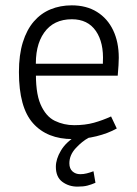

<svg xmlns="http://www.w3.org/2000/svg" viewBox="-20 -508 504 708"><path d="M248 4.9Q153.8 4.9 101.8 -53.5Q49.8 -111.8 49.8 -242.2Q49.8 -305.7 64.2 -352.1Q78.6 -398.4 104.7 -428.7Q130.9 -459 166.5 -473.6Q202.1 -488.3 244.6 -488.3Q298.8 -488.3 337.6 -464.1Q376.5 -439.9 397.2 -396.5Q418 -353 418 -294.9Q418 -284.2 417 -267.3Q416 -250.5 414.1 -229H90.3L112.8 -255.4Q109.9 -168.5 129.4 -123.5Q148.9 -78.6 182.1 -62.5Q215.3 -46.4 253.4 -46.4Q293.9 -46.4 326.4 -55.4Q358.9 -64.5 389.6 -78.6L410.6 -34.2Q378.4 -16.1 335.7 -5.6Q293 4.9 248 4.9ZM359.4 -251V-278.3Q363.3 -350.6 333.5 -393.8Q303.7 -437 245.1 -437Q177.7 -437 142.8 -387.7Q107.9 -338.4 112.8 -253.9L90.3 -272.9H381.8ZM265.6 180.2Q233.9 180.2 210 162.6Q186 145 186 106.9Q186 78.6 204.6 47.4Q223.1 16.1 260.7 -6.3L307.1 0Q283.7 12.2 259.8 37.8Q235.8 63.5 235.8 94.2Q235.8 113.8 247.3 124Q258.8 134.3 275.9 134.3Q288.6 134.3 300 131.3Q311.5 128.4 324.7 123.5L332 166Q317.4 172.4 302.7 176.3Q288.1 180.2 265.6 180.2Z"/></svg>

Font: Anaheim
Style: Regular
Weight: 400
Designer: Vernon Adams
Foundry: Vernon Adams
Version: Version 2.001